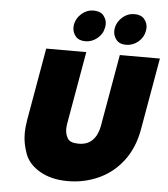

<svg xmlns="http://www.w3.org/2000/svg" viewBox="-61 -994 921 1055"><g transform="rotate(5 399.0 -466.0)"><path d="M392 -708 322 -309Q319 -292 319 -277Q319 -250 332.5 -226.5Q346 -203 394 -203Q442 -203 470 -231.5Q498 -260 507 -309L577 -708H798L728 -309Q710 -208 655.5 -136.5Q601 -65 521.5 -29Q442 7 352 7Q262 7 199 -29Q136 -65 115 -121.5Q94 -178 94 -232Q94 -268 101 -309L171 -708ZM381 -767Q345 -767 327.5 -788.5Q310 -810 310 -836Q310 -844 311 -852Q318 -889 347 -914Q376 -939 412 -939Q450 -939 467.5 -917.5Q485 -896 485 -871Q485 -862 483 -852Q477 -816 447.5 -791.5Q418 -767 381 -767ZM606 -767Q570 -767 552.5 -788.5Q535 -810 535 -836Q535 -844 536 -852Q543 -889 572 -914Q601 -939 637 -939Q675 -939 692.5 -917.5Q710 -896 710 -871Q710 -862 708 -852Q702 -816 672.5 -791.5Q643 -767 606 -767Z"/></g></svg>

Font: Fz Poppins Black
Style: Italic
Weight: 900
Italic angle: -10°
Designer: Ninad Kale (Devanagari), Jonny Pinhorn (Latin)
Foundry: Indian Type Foundry
Version: Vit hóa bi Vntype.Com & FontZin.Com